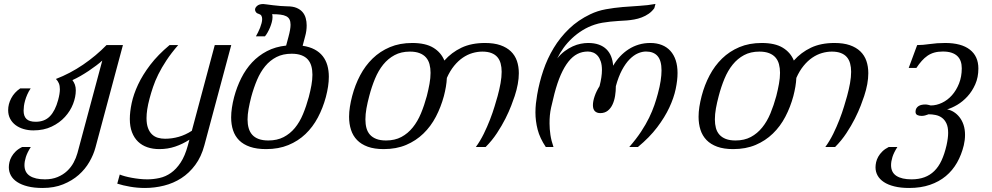

<svg xmlns="http://www.w3.org/2000/svg" viewBox="-20 -748 5047 977"><path d="M465.8 2.4Q456.1 39.1 434.8 75.9Q413.6 112.8 380.4 142.1Q347.2 171.4 301.5 189.9Q255.9 208.5 196.8 208.5Q153.3 208.5 121.1 200.4Q88.9 192.4 67.4 178.2Q45.9 164.1 35.4 144.8Q24.9 125.5 24.9 103Q24.9 90.8 28.1 76.9Q31.2 63 39.1 49.1Q46.9 35.2 59.8 22.5Q72.8 9.8 92.8 0H136.7Q118.7 28.3 111.6 51Q104.5 73.7 104.5 92.3Q104.5 129.4 131.8 147Q159.2 164.6 208.5 164.6Q245.1 164.6 273.2 152.8Q301.3 141.1 321.5 122.1Q341.8 103 354.5 79.3Q367.2 55.7 374 31.2L500.5 -439.9Q487.8 -428.2 469.7 -414.6Q451.7 -400.9 431.2 -387.2Q410.6 -373.5 389.4 -361.3Q368.2 -349.1 348.6 -340.3Q356.9 -329.1 361.3 -316.7Q365.7 -304.2 365.7 -288.1Q365.7 -254.9 351.8 -219Q337.9 -183.1 310.5 -153.1Q283.2 -123 242.9 -103.8Q202.6 -84.5 149.9 -84.5Q123 -84.5 99.6 -91.6Q76.2 -98.6 58.8 -111.8Q41.5 -125 31.5 -144Q21.5 -163.1 21.5 -187.5Q21.5 -218.3 37.1 -248Q52.7 -277.8 83 -298.3H136.2Q125.5 -282.7 118.7 -266.8Q111.8 -251 107.7 -236.3Q103.5 -221.7 101.8 -208.5Q100.1 -195.3 100.1 -185.1Q100.1 -156.7 114.7 -142.6Q129.4 -128.4 161.6 -128.4Q207 -128.4 234.1 -156.5Q261.2 -184.6 275.9 -239.3Q284.7 -272 284.7 -293.9Q284.7 -311.5 279.5 -324Q274.4 -336.4 264.6 -346.2Q336.9 -374 402.8 -418.9Q468.8 -463.9 522 -518.6H605.5Z M1020 -8.8Q1004.4 49.8 973.6 91.3Q942.9 132.8 902.6 158.7Q862.3 184.6 814.7 196.5Q767.1 208.5 717.8 208.5Q679.2 208.5 642.3 202.1Q605.5 195.8 576.7 186.5L589.4 140.1Q599.6 144.5 615.7 148.9Q631.8 153.3 650.6 156.7Q669.4 160.2 689.7 162.4Q710 164.6 729.5 164.6Q760.7 164.6 791.7 157.7Q822.8 150.9 849.9 131.8Q877 112.8 899.2 79.1Q921.4 45.4 936 -8.3L943.8 -37.1Q908.7 -14.6 871.1 -2Q833.5 10.7 791 10.7Q757.3 10.7 729.7 1.2Q702.1 -8.3 682.4 -27.3Q662.6 -46.4 651.6 -75.2Q640.6 -104 640.6 -142.6Q640.6 -178.7 650.1 -223.6Q659.7 -268.6 682.6 -317.6Q705.6 -366.7 744.6 -418Q783.7 -469.2 842.8 -518.6H886.7Q851.1 -477.5 826.7 -440.4Q802.2 -403.3 785.6 -369.6Q769 -335.9 758.8 -305.4Q748.5 -274.9 741.2 -247.1Q732.9 -216.3 729.2 -191.7Q725.6 -167 725.6 -147Q725.6 -116.7 733.2 -96.4Q740.7 -76.2 753.7 -64Q766.6 -51.8 783.7 -46.9Q800.8 -42 819.8 -42Q855.5 -42 889.6 -51.8Q923.8 -61.5 956.1 -82.5L1072.8 -518.6H1156.7Z M1171.4 -254.4Q1185.1 -305.7 1207.8 -350.8Q1230.5 -396 1262.9 -430.7Q1295.4 -465.3 1338.4 -487.8Q1381.3 -510.3 1436 -516.1L1447.8 -560.1Q1453.1 -579.6 1455.8 -595Q1458.5 -610.4 1458.5 -622.1Q1458.5 -638.7 1453.1 -649.2Q1447.8 -659.7 1436.3 -665.5Q1424.8 -671.4 1407 -673.6Q1389.2 -675.8 1364.7 -675.8Q1366.7 -669.9 1366.7 -660.6Q1366.7 -648.9 1363 -635Q1359.4 -621.1 1353.8 -607.7Q1348.1 -594.2 1341.3 -582.3Q1334.5 -570.3 1328.1 -563H1282.2Q1287.6 -572.3 1293.2 -583.7Q1298.8 -595.2 1303.5 -606.9Q1308.1 -618.7 1311 -630.1Q1314 -641.6 1314 -650.9Q1314 -660.6 1310.3 -667.5Q1306.6 -674.3 1297.9 -676.8Q1288.1 -679.2 1283 -685.5Q1277.8 -691.9 1277.8 -698.7Q1277.8 -709 1288.6 -718.3Q1299.3 -727.5 1319.8 -727.5Q1322.8 -727.5 1336.7 -725.6Q1350.6 -723.6 1369.1 -721.4Q1387.7 -719.2 1407.5 -717.5Q1427.2 -715.8 1441.9 -715.8Q1470.2 -715.8 1489.3 -707.8Q1508.3 -699.7 1519.5 -686.5Q1530.8 -673.3 1535.6 -655.8Q1540.5 -638.2 1540.5 -619.1Q1540.5 -605 1538.6 -590.8Q1536.6 -576.7 1532.7 -563L1520 -515.1Q1555.7 -509.8 1580.8 -496.3Q1606 -482.9 1622.1 -462.4Q1638.2 -441.9 1645.8 -415.3Q1653.3 -388.7 1653.3 -357.4Q1653.3 -333.5 1649.4 -307.9Q1645.5 -282.2 1638.2 -254.4Q1623 -198.2 1597.4 -149.9Q1571.8 -101.6 1534.4 -65.9Q1497.1 -30.3 1447.3 -9.8Q1397.5 10.7 1334 10.7Q1286.1 10.7 1252.2 -1Q1218.3 -12.7 1197 -33.9Q1175.8 -55.2 1166 -84.7Q1156.2 -114.3 1156.2 -150.4Q1156.2 -174.3 1160.2 -200.4Q1164.1 -226.6 1171.4 -254.4ZM1258.3 -254.4Q1250 -222.2 1244.9 -193.6Q1239.7 -165 1239.7 -140.1Q1239.7 -115.7 1245.4 -95.9Q1251 -76.2 1263.4 -62.3Q1275.9 -48.3 1296.1 -40.8Q1316.4 -33.2 1345.7 -33.2Q1390.1 -33.2 1423.1 -50.3Q1456.1 -67.4 1480.5 -96.9Q1504.9 -126.5 1521.7 -167Q1538.6 -207.5 1551.3 -254.4Q1559.6 -286.1 1564.7 -314.5Q1569.8 -342.8 1569.8 -367.7Q1569.8 -392.1 1564.2 -411.9Q1558.6 -431.6 1546.1 -445.6Q1533.7 -459.5 1513.4 -467Q1493.2 -474.6 1463.9 -474.6Q1419.9 -474.6 1387 -457.8Q1354 -440.9 1329.6 -411.4Q1305.2 -381.8 1288.1 -341.6Q1271 -301.3 1258.3 -254.4Z M2238.8 -259.3Q2223.6 -203.1 2198 -154.1Q2172.4 -105 2134.5 -68.4Q2096.7 -31.7 2046.6 -10.5Q1996.6 10.7 1932.6 10.7Q1884.8 10.7 1851.3 -1.5Q1817.9 -13.7 1796.9 -35.4Q1775.9 -57.1 1766.1 -87.4Q1756.3 -117.7 1756.3 -153.8Q1756.3 -178.2 1760.5 -204.6Q1764.6 -231 1772 -259.3Q1786.6 -315.4 1812.5 -364.5Q1838.4 -413.6 1876 -450.2Q1913.6 -486.8 1963.9 -508.1Q2014.2 -529.3 2077.6 -529.3Q2145.5 -529.3 2185.1 -505.1Q2224.6 -481 2241.2 -439.9Q2277.8 -481.4 2328.4 -505.4Q2378.9 -529.3 2447.8 -529.3Q2493.7 -529.3 2526.1 -518.1Q2558.6 -506.8 2579.6 -486.6Q2600.6 -466.3 2610.4 -438Q2620.1 -409.7 2620.1 -375.5Q2620.1 -349.1 2614.7 -319.8Q2609.4 -290.5 2599.1 -259.3Q2593.3 -241.2 2581.5 -210.7Q2569.8 -180.2 2551.8 -144.3Q2533.7 -108.4 2508.8 -70.6Q2483.9 -32.7 2451.2 0H2401.4Q2423.8 -30.8 2441.7 -67.1Q2459.5 -103.5 2473.4 -139.4Q2487.3 -175.3 2496.8 -207Q2506.3 -238.8 2512.2 -259.3Q2521.5 -293.5 2527.1 -324.7Q2532.7 -356 2532.7 -382.8Q2532.7 -405.8 2527.6 -424.8Q2522.5 -443.8 2511 -457.3Q2499.5 -470.7 2480.7 -478Q2461.9 -485.4 2434.6 -485.4Q2409.7 -485.4 2384.3 -478Q2358.9 -470.7 2335.2 -454.6Q2311.5 -438.5 2290.8 -413.1Q2270 -387.7 2253.9 -351.6Q2252.9 -329.6 2249 -306.6Q2245.1 -283.7 2238.8 -259.3ZM2151.9 -259.3Q2160.2 -292 2165.5 -321.5Q2170.9 -351.1 2170.9 -377.4Q2170.9 -401.4 2165.5 -421.4Q2160.2 -441.4 2147.7 -455.6Q2135.3 -469.7 2115.2 -477.5Q2095.2 -485.4 2065.9 -485.4Q2021 -485.4 1987.8 -467.5Q1954.6 -449.7 1929.9 -419.2Q1905.3 -388.7 1888.2 -347.4Q1871.1 -306.2 1858.9 -259.3Q1850.1 -226.6 1844.7 -196.5Q1839.4 -166.5 1839.4 -140.6Q1839.4 -116.2 1844.7 -96.4Q1850.1 -76.7 1862.5 -62.7Q1875 -48.8 1895 -41Q1915 -33.2 1944.3 -33.2Q1989.3 -33.2 2022.5 -51Q2055.7 -68.8 2080.3 -99.4Q2105 -129.9 2122.1 -171.1Q2139.2 -212.4 2151.9 -259.3Z M3309.6 -706.5Q3297.4 -689.5 3280.8 -678Q3264.2 -666.5 3245.4 -659.4Q3226.6 -652.3 3207.3 -648.9Q3188 -645.5 3170.4 -644Q3149.4 -642.6 3128.2 -641.4Q3106.9 -640.1 3085.9 -637.9Q3064.9 -635.7 3044.9 -632.3Q3024.9 -628.9 3005.9 -622.6Q2973.1 -611.8 2944.3 -594Q2915.5 -576.2 2891.4 -553.7Q2867.2 -531.2 2848.1 -504.9Q2829.1 -478.5 2815.4 -450.7Q2833.5 -473.1 2853.8 -488Q2874 -502.9 2894.5 -512.2Q2915 -521.5 2935.1 -525.4Q2955.1 -529.3 2972.7 -529.3Q3003.9 -529.3 3027.1 -521Q3050.3 -512.7 3065.9 -497.3Q3081.5 -481.9 3089.8 -460.7Q3098.1 -439.5 3100.1 -413.6Q3115.2 -439.5 3135 -460.7Q3154.8 -481.9 3178.7 -497.3Q3202.6 -512.7 3230.2 -521Q3257.8 -529.3 3289.1 -529.3Q3321.8 -529.3 3347.7 -519Q3373.5 -508.8 3391.4 -489Q3409.2 -469.2 3418.5 -440.9Q3427.7 -412.6 3427.7 -376.5Q3427.7 -339.8 3418.2 -294.7Q3408.7 -249.5 3385.7 -200.4Q3362.8 -151.4 3324 -100.1Q3285.2 -48.8 3226.1 0H3182.1Q3217.8 -41 3242.2 -78.1Q3266.6 -115.2 3283 -148.9Q3299.3 -182.6 3309.8 -213.1Q3320.3 -243.7 3327.6 -271.5Q3337.4 -307.6 3341.8 -336.9Q3346.2 -366.2 3346.2 -389.6Q3346.2 -439.5 3326.2 -462.6Q3306.2 -485.8 3267.1 -485.8Q3247.6 -485.8 3226.1 -476.6Q3204.6 -467.3 3183.8 -446.3Q3163.1 -425.3 3145 -391.6Q3127 -357.9 3113.8 -309.6Q3113.8 -284.7 3109.9 -260.3Q3106 -235.8 3096.9 -216.3Q3087.9 -196.8 3072.5 -184.6Q3057.1 -172.4 3034.2 -172.4Q3017.6 -172.4 3007.3 -182.1Q2997.1 -191.9 2997.1 -212.9Q2997.1 -232.9 3005.9 -258.5Q3014.6 -284.2 3030.8 -309.6Q3043 -356.9 3043 -391.6Q3043 -417 3037.1 -434.8Q3031.2 -452.6 3021.5 -463.9Q3011.7 -475.1 2998.8 -480.5Q2985.8 -485.8 2971.2 -485.8Q2942.4 -485.8 2918 -473.4Q2893.6 -460.9 2872.6 -434.6Q2851.6 -408.2 2833.7 -367.7Q2815.9 -327.1 2801.3 -271.5Q2792.5 -237.8 2784.2 -200.2Q2775.9 -162.6 2776.4 -119.6Q2776.4 -91.8 2780.8 -62Q2785.2 -32.2 2796.4 0H2757.3Q2727.1 -44.9 2715.8 -88.6Q2704.6 -132.3 2704.6 -175.8Q2704.6 -198.7 2707 -221.2Q2709.5 -243.7 2713.4 -266.1Q2724.1 -328.6 2744.6 -389.4Q2765.1 -450.2 2797.6 -503.9Q2830.1 -557.6 2876 -601.8Q2921.9 -646 2983.4 -675.3Q3021 -693.4 3063 -700.9Q3105 -708.5 3148.2 -712.2Q3191.4 -715.8 3233.9 -718.3Q3276.4 -720.7 3315.4 -728Z M4017.1 -259.3Q4002 -203.1 3976.3 -154.1Q3950.7 -105 3912.8 -68.4Q3875 -31.7 3825 -10.5Q3774.9 10.7 3710.9 10.7Q3663.1 10.7 3629.6 -1.5Q3596.2 -13.7 3575.2 -35.4Q3554.2 -57.1 3544.4 -87.4Q3534.7 -117.7 3534.7 -153.8Q3534.7 -178.2 3538.8 -204.6Q3543 -231 3550.3 -259.3Q3564.9 -315.4 3590.8 -364.5Q3616.7 -413.6 3654.3 -450.2Q3691.9 -486.8 3742.2 -508.1Q3792.5 -529.3 3856 -529.3Q3923.8 -529.3 3963.4 -505.1Q4002.9 -481 4019.5 -439.9Q4056.2 -481.4 4106.7 -505.4Q4157.2 -529.3 4226.1 -529.3Q4272 -529.3 4304.4 -518.1Q4336.9 -506.8 4357.9 -486.6Q4378.9 -466.3 4388.7 -438Q4398.4 -409.7 4398.4 -375.5Q4398.4 -349.1 4393.1 -319.8Q4387.7 -290.5 4377.4 -259.3Q4371.6 -241.2 4359.9 -210.7Q4348.1 -180.2 4330.1 -144.3Q4312 -108.4 4287.1 -70.6Q4262.2 -32.7 4229.5 0H4179.7Q4202.1 -30.8 4220 -67.1Q4237.8 -103.5 4251.7 -139.4Q4265.6 -175.3 4275.1 -207Q4284.7 -238.8 4290.5 -259.3Q4299.8 -293.5 4305.4 -324.7Q4311 -356 4311 -382.8Q4311 -405.8 4305.9 -424.8Q4300.8 -443.8 4289.3 -457.3Q4277.8 -470.7 4259 -478Q4240.2 -485.4 4212.9 -485.4Q4188 -485.4 4162.6 -478Q4137.2 -470.7 4113.5 -454.6Q4089.8 -438.5 4069.1 -413.1Q4048.3 -387.7 4032.2 -351.6Q4031.2 -329.6 4027.3 -306.6Q4023.4 -283.7 4017.1 -259.3ZM3930.2 -259.3Q3938.5 -292 3943.8 -321.5Q3949.2 -351.1 3949.2 -377.4Q3949.2 -401.4 3943.8 -421.4Q3938.5 -441.4 3926 -455.6Q3913.6 -469.7 3893.6 -477.5Q3873.5 -485.4 3844.2 -485.4Q3799.3 -485.4 3766.1 -467.5Q3732.9 -449.7 3708.3 -419.2Q3683.6 -388.7 3666.5 -347.4Q3649.4 -306.2 3637.2 -259.3Q3628.4 -226.6 3623 -196.5Q3617.7 -166.5 3617.7 -140.6Q3617.7 -116.2 3623 -96.4Q3628.4 -76.7 3640.9 -62.7Q3653.3 -48.8 3673.3 -41Q3693.4 -33.2 3722.7 -33.2Q3767.6 -33.2 3800.8 -51Q3834 -68.8 3858.6 -99.4Q3883.3 -129.9 3900.4 -171.1Q3917.5 -212.4 3930.2 -259.3Z M4884.3 -8.8Q4872.6 39.6 4849.9 79.6Q4827.1 119.6 4792.7 148.2Q4758.3 176.8 4711.9 192.6Q4665.5 208.5 4606.4 208.5Q4563 208.5 4530.8 200.4Q4498.5 192.4 4477.3 178.2Q4456.1 164.1 4445.6 145Q4435.1 126 4435.1 103.5Q4435.1 91.3 4438.2 77.1Q4441.4 63 4449.2 49.1Q4457 35.2 4470 22.5Q4482.9 9.8 4502.4 0H4546.4Q4528.3 28.3 4521.2 51Q4514.2 73.7 4514.2 92.3Q4514.2 129.4 4541.5 147Q4568.8 164.6 4618.2 164.6Q4654.8 164.6 4683.6 154.1Q4712.4 143.6 4734.1 122.3Q4755.9 101.1 4771 68.6Q4786.1 36.1 4796.4 -8.3Q4804.7 -45.9 4804.7 -71.8Q4804.7 -101.6 4795.9 -120.1Q4787.1 -138.7 4772.9 -148.9Q4758.8 -159.2 4741 -162.8Q4723.1 -166.5 4705.6 -166.5Q4695.8 -162.6 4686.8 -160.4Q4677.7 -158.2 4669.9 -158.2Q4656.2 -158.2 4647.5 -162.8Q4638.7 -167.5 4638.7 -179.2Q4638.7 -189.9 4643.1 -197Q4647.5 -204.1 4654.5 -208.5Q4661.6 -212.9 4670.4 -214.6Q4679.2 -216.3 4688 -216.3Q4695.8 -216.3 4702.9 -214.6Q4710 -212.9 4716.3 -211.4Q4745.1 -211.4 4773.4 -224.9Q4801.8 -238.3 4824 -263.2Q4846.2 -288.1 4860.1 -323Q4874 -357.9 4874 -400.4Q4874 -419.9 4868.7 -435.5Q4863.3 -451.2 4851.8 -462.4Q4840.3 -473.6 4822 -479.7Q4803.7 -485.8 4777.8 -485.8Q4753.4 -485.8 4734.4 -480.5Q4715.3 -475.1 4699.7 -464.4Q4684.1 -453.6 4670.4 -438.2Q4656.7 -422.9 4643.1 -402.3H4604L4647 -518.6Q4675.3 -518.6 4711.4 -523.9Q4747.6 -529.3 4789.6 -529.3Q4871.6 -529.3 4915 -495.6Q4958.5 -461.9 4958.5 -399.4Q4958.5 -354.5 4942.6 -318.8Q4926.8 -283.2 4902.8 -257.1Q4878.9 -231 4851.1 -214.6Q4823.2 -198.2 4799.3 -191.4Q4816.9 -188.5 4833.3 -178.2Q4849.6 -168 4862.5 -151.6Q4875.5 -135.3 4883.1 -112.5Q4890.6 -89.8 4890.6 -61.5Q4890.6 -35.6 4884.3 -8.8Z"/></svg>

Font: Arian AMU Serif
Style: Italic
Weight: 400
Italic angle: -15°
Designer: Ruben Hakobyan (Tarumian)
Foundry: Ruben Hakobyan (Tarumian)
Version: Version 1.002